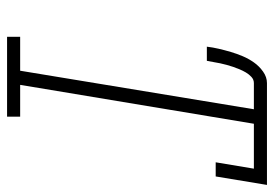

<svg xmlns="http://www.w3.org/2000/svg" viewBox="-136 -639 775 543"><g transform="rotate(90 251.5 -367.5)"><path d="M84 0V-37H180L289 -698H215Q205 -698 197.5 -691Q190 -684 185 -675.5Q180 -667 176 -657.5Q172 -648 169 -639Q166 -630 163.5 -621Q161 -612 159 -602.5Q157 -593 155.5 -583.5Q154 -574 152 -565H112Q114 -582 118 -599Q122 -616 127 -633Q132 -650 139 -666.5Q146 -683 156.5 -698Q167 -713 182.5 -724Q198 -735 215 -735H503L479 -590H439L457 -698H330L220 -37H310V0Z"/></g></svg>

Font: Iosevka Slab XLtObl
Style: Regular
Weight: 200
Italic angle: -9°
Monospace: yes
Designer: Belleve Invis
Foundry: Belleve Invis
Version: Version 11.1.1; ttfautohint (v1.8.3)